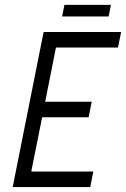

<svg xmlns="http://www.w3.org/2000/svg" viewBox="-20 -754 508 774"><path d="M468.3 -625 455.6 -562.5H205.6L162.1 -343.8H349.6L337.4 -281.2H149.9L106 -62.5H356L343.8 0H31.2L155.8 -625ZM230.5 -687.5 239.7 -734.4H427.2L418 -687.5Z"/></svg>

Font: Juliett
Style: Italic
Weight: 400
Italic angle: -11.25°
Designer: GGBotNet
Foundry: GGBotNet
Version: 0.60